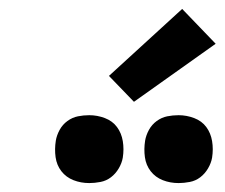

<svg xmlns="http://www.w3.org/2000/svg" viewBox="-20 -1004 503 430"><path d="M380 -594Q361 -594 344.5 -600.5Q328 -607 317.5 -620.5Q307 -634 304.5 -652Q302 -670 305 -689Q307 -701 313.5 -713Q320 -725 331 -733Q342 -741 354.5 -743.5Q367 -746 380 -746Q398 -746 415 -739.5Q432 -733 442 -719.5Q452 -706 455 -688Q458 -670 455 -651Q453 -639 446 -627Q439 -615 428.5 -607Q418 -599 405 -596.5Q392 -594 380 -594ZM180 -594Q161 -594 144.5 -600.5Q128 -607 117.5 -620.5Q107 -634 104.5 -652Q102 -670 105 -689Q107 -701 113.5 -713Q120 -725 131 -733Q142 -741 154.5 -743.5Q167 -746 180 -746Q198 -746 215 -739.5Q232 -733 242 -719.5Q252 -706 255 -688Q258 -670 255 -651Q253 -639 246 -627Q239 -615 228.5 -607Q218 -599 205 -596.5Q192 -594 180 -594ZM280 -776 224 -834 388 -984 463 -906Z"/></svg>

Font: Iosevka Etoile XBdObl
Style: Regular
Weight: 800
Italic angle: -9°
Designer: Belleve Invis
Foundry: Belleve Invis
Version: Version 15.5.2; ttfautohint (v1.8.4)